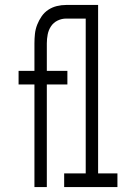

<svg xmlns="http://www.w3.org/2000/svg" viewBox="-20 -755 540 775"><path d="M119 0V-414H55V-469H119V-580Q119 -599 121 -618Q123 -637 130 -655Q137 -673 148 -689Q159 -705 175 -715.5Q191 -726 209.5 -730.5Q228 -735 247 -735H376V-55H454V0H239V-55H326V-680H247Q229 -680 212.5 -672Q196 -664 186 -649Q176 -634 172.5 -616Q169 -598 169 -580V-469H252V-414H169V0Z"/></svg>

Font: Iosevka SS18 Light
Style: Regular
Weight: 300
Monospace: yes
Designer: Belleve Invis
Foundry: Belleve Invis
Version: Version 25.1.1; ttfautohint (v1.8.4)